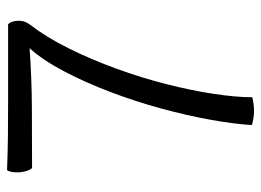

<svg xmlns="http://www.w3.org/2000/svg" viewBox="-118 -618 741 545"><g transform="rotate(-90 252.5 -345.5)"><path d="M249 0Q230 5 210 5Q190 5 170 -1Q173 -51 185 -118Q197 -185 217 -258.5Q237 -332 264 -403Q291 -474 322.5 -534Q354 -594 388 -632Q305 -626 220 -625.5Q135 -625 48 -625Q42 -631 38.5 -645Q35 -659 36 -674Q37 -689 42 -696Q92 -694 139.5 -693.5Q187 -693 236 -693H456Q465 -685 466 -665.5Q467 -646 455 -631Q419 -584 387.5 -520.5Q356 -457 330 -385.5Q304 -314 286 -243Q268 -172 258.5 -109Q249 -46 249 0Z"/></g></svg>

Font: Arima
Style: Regular
Weight: 400
Designer: Joana Correia and Natanael Gama
Foundry: NDISCOVER
Version: Version 1.101;gftools[0.9.23]